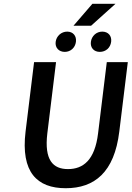

<svg xmlns="http://www.w3.org/2000/svg" viewBox="-20 -982 695 1014"><path d="M115 -287C89 -72 176 12 327 12C479 12 584 -72 610 -287L655 -654H544L498 -278C481 -136 419 -89 339 -89C260 -89 213 -136 230 -278L276 -654H160ZM368 -846H461L590 -962H468ZM322 -708C353 -708 377 -730 381 -761C385 -792 366 -815 335 -815C304 -815 278 -792 274 -761C270 -730 291 -708 322 -708ZM507 -708C539 -708 563 -730 567 -761C571 -792 552 -815 520 -815C489 -815 464 -792 460 -761C456 -730 476 -708 507 -708Z"/></svg>

Font: Falling Sky
Style: Obl
Weight: 400
Designer: Paul D. Hunt
Foundry: Adobe Systems Incorporated
Version: Version 1.02